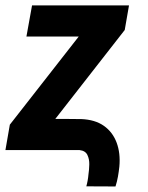

<svg xmlns="http://www.w3.org/2000/svg" viewBox="-33 -548 541 701"><path d="M219.7 -113.8 200.2 0H22.9L43.5 -113.8ZM422.4 -438.5 80.1 0H-13.2L2.9 -92.8L343.3 -528.3H438ZM391.6 -528.3 371.1 -414.6H63.5L84 -528.3ZM152.3 0 172.9 -113.8 263.2 -113.3Q314 -111.3 346.2 -88.6Q378.4 -65.9 392.8 -27.3Q407.2 11.2 402.8 60.1Q400.9 78.1 397.7 96.4Q394.5 114.7 388.7 132.8L282.2 132.3Q285.2 121.6 287.1 110.6Q289.1 99.6 290 88.4Q292.5 72.3 293 52.7Q293.5 33.2 286.1 17.8Q278.8 2.4 257.8 0Z"/></svg>

Font: Roboto Condensed
Style: Bold Italic
Weight: 700
Italic angle: -12°
Designer: Christian Robertson
Foundry: Google
Version: Version 3.0